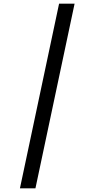

<svg xmlns="http://www.w3.org/2000/svg" viewBox="-20 -780 494 1040"><path d="M88 240H172L384 -760H300Z"/></svg>

Font: Noto Serif Condensed Extra
Style: Italic
Weight: 800
Width: 3
Italic angle: -12°
Designer: Monotype Design Team
Foundry: Monotype Imaging Inc.
Version: Version 1.901